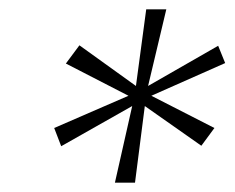

<svg xmlns="http://www.w3.org/2000/svg" viewBox="-20 -752 502 411"><path d="M226 -361 263 -525 111 -439 96 -478 255 -547 121 -616 150 -655 271 -568 293 -732H336L297 -568L447 -654L462 -617L304 -547L439 -478L411 -440L290 -525L269 -361Z"/></svg>

Font: DM Sans 18pt ExtraLight
Style: Italic
Weight: 250
Italic angle: -10°
Designer: Colophon Foundry, Jonny Pinhorn
Foundry: Colophon Foundry
Version: Version 4.004;gftools[0.9.30]